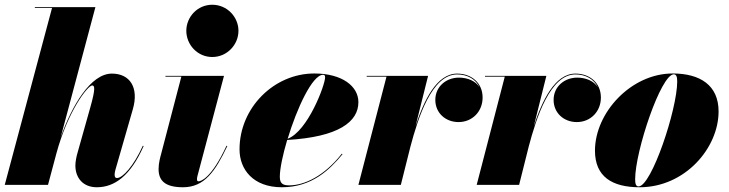

<svg xmlns="http://www.w3.org/2000/svg" viewBox="-20 -780 3074 810"><path d="M361 -327 307.5 -137C302.5 -120.5 298 -97.5 298 -82C298 -29 330.5 10 388.5 10C463 10 530.5 -38 586 -164L582.5 -165C544 -79.5 497.5 -29 473.5 -29C467 -29 463.5 -32.5 463.5 -44C463.5 -49 465.5 -59 467 -64L540.5 -319.5C566.5 -409.5 529 -469.5 452 -469.5C362.5 -469.5 283.5 -334.5 236 -200.5L382.5 -750H127V-746.5H199.5L0 0H182.5L218 -133C266 -310.5 350 -419.5 369 -419.5C380 -419.5 383 -405 361 -327Z M766 -650C766 -592 812.5 -539.5 875.5 -539.5C938.5 -539.5 986 -592 986 -650C986 -708 938.5 -760 875.5 -760C812.5 -760 766 -708 766 -650ZM939 -164 935.5 -165C871 -25.5 826 -15 817.5 -15C813.5 -15 811 -17.5 811 -23C811 -27.5 811.5 -32 813 -37.5L925 -460H678V-456.5H745L659.5 -129.5C656.5 -118.5 649 -92 649 -67C649 -19 675 10 752 10C843 10 888.5 -58 939 -164Z M1160.5 -34C1160.5 -68.5 1173 -127 1191.5 -189.5C1409 -202 1492 -266.5 1492 -349C1492 -416.5 1423 -470 1306 -470C1135.5 -470 990.5 -325 990.5 -150C990.5 -65 1048 10 1169 10C1295.5 10 1371 -64 1425 -129.5L1422 -131.5C1347.5 -37 1264 2 1200 2C1173.5 2 1160.5 -5.5 1160.5 -34ZM1343 -464.5C1349.5 -464.5 1351.5 -461 1351.5 -453.5C1351.5 -422 1279 -227 1193.5 -194.5C1232 -322 1297.5 -464.5 1343 -464.5Z M1610.5 -456.5 1492 0H1671L1711.5 -161.5C1743.5 -282.5 1802 -466 1908.5 -466C1951.5 -466 1987 -446 2003 -412C1986 -438.5 1953 -452.5 1916 -452.5C1862.5 -452.5 1816.5 -415 1816.5 -358.5C1816.5 -303.5 1859.5 -265 1914.5 -265C1972.5 -265 2016 -309.5 2016 -368.5C2016 -430.5 1969 -469.5 1908.5 -469.5C1822.5 -469.5 1768 -356 1733 -247.5L1786 -460H1527V-456.5Z M2109.5 -456.5 1991 0H2170L2210.5 -161.5C2242.5 -282.5 2301 -466 2407.5 -466C2450.5 -466 2486 -446 2502 -412C2485 -438.5 2452 -452.5 2415 -452.5C2361.5 -452.5 2315.5 -415 2315.5 -358.5C2315.5 -303.5 2358.5 -265 2413.5 -265C2471.5 -265 2515 -309.5 2515 -368.5C2515 -430.5 2468 -469.5 2407.5 -469.5C2321.5 -469.5 2267 -356 2232 -247.5L2285 -460H2026V-456.5Z M2678.5 10C2869.5 10 3011.5 -155 3011.5 -310C3011.5 -420 2934 -470 2818 -470C2642 -470 2490 -304.5 2490 -144.5C2490 -34.5 2562.5 10 2678.5 10ZM2674 6.5C2663 6.5 2659.5 -4.5 2659.5 -23.5C2659.5 -142.5 2768.5 -466.5 2822.5 -466.5C2833.5 -466.5 2837 -455.5 2837 -436.5C2837 -317.5 2728 6.5 2674 6.5Z"/></svg>

Font: Bodoni* 48pt Fatface
Style: Italic
Weight: 900
Italic angle: -13°
Version: Version 2.3